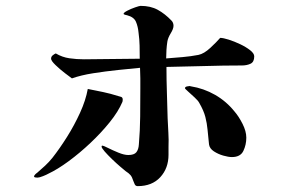

<svg xmlns="http://www.w3.org/2000/svg" viewBox="-20 -691 1040 654"><path d="M398 -352Q398 -347 397 -344Q383 -311 354 -275Q325 -239 288.5 -204.5Q252 -170 214 -142Q176 -114 144 -99Q139 -96 126.5 -91Q114 -86 108 -86Q106 -86 101 -86.5Q96 -87 96 -90Q96 -93 100 -97Q104 -101 106 -102Q120 -114 133.5 -126.5Q147 -139 159 -154Q184 -186 208.5 -225Q233 -264 252.5 -306.5Q272 -349 279 -388Q305 -383 331 -377.5Q357 -372 382 -364Q387 -363 392.5 -361Q398 -359 398 -352ZM846 -499Q846 -480 833.5 -474Q821 -468 804 -468Q740 -468 676 -466Q612 -464 547 -463Q547 -419 548.5 -375.5Q550 -332 551 -288Q552 -264 553.5 -239.5Q555 -215 554 -191V-164Q554 -118 526 -87.5Q498 -57 449 -57Q442 -57 439 -63Q436 -69 434 -75Q430 -88 424.5 -94.5Q419 -101 408 -108Q403 -112 389.5 -123.5Q376 -135 361.5 -149Q347 -163 336.5 -175Q326 -187 326 -192Q326 -195 329 -195Q332 -195 348 -187Q364 -179 383.5 -171Q403 -163 417 -163Q437 -163 444.5 -172.5Q452 -182 453 -199Q457 -246 457.5 -294Q458 -342 458 -389Q458 -406 458 -424Q458 -442 457 -460Q424 -457 381.5 -452.5Q339 -448 297.5 -441.5Q256 -435 225 -424Q218 -429 201 -442Q184 -455 169 -469.5Q154 -484 154 -491Q154 -498 159.5 -502.5Q165 -507 170 -509Q192 -496 216.5 -492.5Q241 -489 266 -489Q313 -489 361 -490Q409 -491 456 -491Q456 -514 455.5 -535.5Q455 -557 452 -579Q450 -601 443 -617Q436 -633 413 -639Q412 -639 406.5 -640.5Q401 -642 401 -644Q401 -648 413.5 -654.5Q426 -661 440.5 -666Q455 -671 459 -671Q493 -671 517.5 -657.5Q542 -644 564 -621Q571 -614 571 -603Q571 -593 561.5 -577.5Q552 -562 550 -549Q548 -536 547 -521Q546 -506 546 -492Q573 -494 601.5 -496.5Q630 -499 656 -504Q675 -508 696.5 -528Q718 -548 730 -562Q740 -562 759 -556Q778 -550 798 -540.5Q818 -531 832 -520Q846 -509 846 -499ZM819 -222Q819 -198 809 -177Q799 -156 770 -156Q758 -156 740.5 -161Q723 -166 708.5 -175.5Q694 -185 692 -199Q689 -227 687 -249Q685 -271 679.5 -292.5Q674 -314 659 -340Q655 -348 643 -359Q631 -370 620.5 -379.5Q610 -389 610 -390Q610 -395 616.5 -396.5Q623 -398 626 -398Q628 -398 630 -397Q674 -390 712.5 -368Q751 -346 779 -311Q793 -295 806 -269.5Q819 -244 819 -222Z"/></svg>

Font: Kaisei HarunoUmi Medium
Style: Regular
Weight: 500
Designer: Font-Kai, 金井和夫
Foundry: KAZUO KANAI
Version: Version 5.003